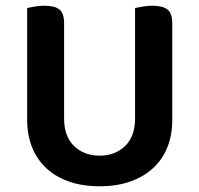

<svg xmlns="http://www.w3.org/2000/svg" viewBox="-20 -635 697 671"><path d="M328 16Q268 16 221 -0.5Q174 -17 141.5 -47.5Q109 -78 92 -120.5Q75 -163 75 -216V-607Q83 -609 100.5 -612Q118 -615 135 -615Q171 -615 187.5 -602Q204 -589 204 -554V-221Q204 -158 239 -124.5Q274 -91 328 -91Q382 -91 417 -124.5Q452 -158 452 -221V-607Q461 -609 478 -612Q495 -615 512 -615Q548 -615 565 -602Q582 -589 582 -554V-216Q582 -163 565 -120.5Q548 -78 515 -47.5Q482 -17 435 -0.5Q388 16 328 16Z"/></svg>

Font: Baloo Chettan 2 SemiBold
Style: Regular
Weight: 600
Designer: Maithili Shingre, Unnati Kotecha and Ek Type
Foundry: Ek Type
Version: Version 1.640;hotconv 1.0.111;makeotfexe 2.5.65597; ttfautoh